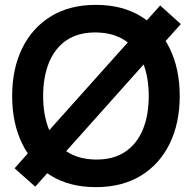

<svg xmlns="http://www.w3.org/2000/svg" viewBox="-20 -755 790 790"><path d="M125 13 40 -62.5 122.5 -155.5 138.5 -170 538.5 -617 545 -627.5 639 -732.5 724 -656 621.5 -541.5 609.5 -533 209 -84.5 201 -72ZM374.5 15Q266.5 15 189.5 -32.2Q112.5 -79.5 71.2 -164Q30 -248.5 30 -360Q30 -471.5 71.2 -556Q112.5 -640.5 189.5 -687.8Q266.5 -735 374.5 -735Q482.5 -735 559.8 -687.8Q637 -640.5 678.2 -556Q719.5 -471.5 719.5 -360Q719.5 -248.5 678.2 -164Q637 -79.5 559.8 -32.2Q482.5 15 374.5 15ZM374.5 -98.5Q447 -98 495.2 -130.5Q543.5 -163 567.8 -222Q592 -281 592 -360Q592 -439 567.8 -497.2Q543.5 -555.5 495.2 -588Q447 -620.5 374.5 -621.5Q302 -622 254 -589.5Q206 -557 181.8 -498Q157.5 -439 157.5 -360Q157.5 -281 181.5 -222.8Q205.5 -164.5 253.8 -132Q302 -99.5 374.5 -98.5Z"/></svg>

Font: Manrope ExtraLight
Style: Bold
Weight: 700
Version: Version 4.504